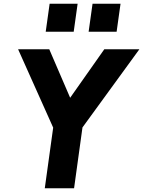

<svg xmlns="http://www.w3.org/2000/svg" viewBox="-20 -1009 767 1029"><path d="M375 -839 396 -989H246L225 -839ZM605 -839 626 -989H476L455 -839ZM377 0 422 -326 727 -745H539L356 -485L244 -745H77L265 -325L220 0Z"/></svg>

Font: Plus Jakarta Sans ExtraBold
Style: Italic
Weight: 800
Italic angle: -8°
Designer: Gumpita Rahayu
Foundry: Tokotype
Version: Version 2.071;gftools[0.9.30]